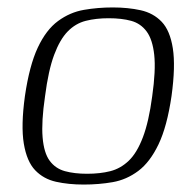

<svg xmlns="http://www.w3.org/2000/svg" viewBox="-20 -489 521 516"><path d="M205 7Q164 7 130.5 -0.5Q97 -8 74.5 -31.5Q52 -55 44 -103Q36 -151 47 -231Q59 -313 81.5 -361Q104 -409 136 -432.5Q168 -456 205.5 -462.5Q243 -469 283 -469Q324 -469 358 -461.5Q392 -454 414.5 -430.5Q437 -407 444.5 -359Q452 -311 441 -231Q429 -149 406 -101Q383 -53 351.5 -29.5Q320 -6 283 0.5Q246 7 205 7ZM214 -22Q249 -22 276.5 -29Q304 -36 326 -57Q348 -78 364 -120Q380 -162 389 -230Q399 -300 394.5 -341.5Q390 -383 374 -404.5Q358 -426 332.5 -433Q307 -440 272 -440Q238 -440 210.5 -433Q183 -426 162 -404.5Q141 -383 125.5 -341.5Q110 -300 101 -230Q91 -162 94.5 -120Q98 -78 113.5 -57Q129 -36 154.5 -29Q180 -22 214 -22Z"/></svg>

Font: Genos Light
Style: Italic
Weight: 300
Italic angle: -8°
Designer: Robert E. Leuschke
Foundry: Robert E. Leuschke
Version: Version 1.010